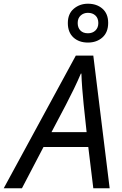

<svg xmlns="http://www.w3.org/2000/svg" viewBox="-77 -1013 659 1033"><path d="M-57 0 331 -714H425L513 0H425L398 -222H157L41 0ZM200 -302H389L373 -452Q369 -490 365.5 -536Q362 -582 361 -617H358Q342 -579 321 -535.5Q300 -492 277 -448ZM396 -784Q348 -784 318 -811.5Q288 -839 288 -889Q288 -939 320 -966Q352 -993 396 -993Q444 -993 474.5 -966Q505 -939 505 -890Q505 -839 474 -811.5Q443 -784 396 -784ZM396 -834Q421 -834 436.5 -849Q452 -864 452 -889Q452 -915 436.5 -929.5Q421 -944 396 -944Q373 -944 357 -929.5Q341 -915 341 -889Q341 -864 355.5 -849Q370 -834 396 -834Z"/></svg>

Font: Manna Sans
Style: Italic
Weight: 400
Italic angle: -12°
Designer: Monotype Design Team
Foundry: Monotype Imaging Inc.
Version: Version 2.001.1; ttfautohint (v1.8.2)